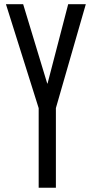

<svg xmlns="http://www.w3.org/2000/svg" viewBox="-20 -879 429 899"><path d="M161.1 0V-372.6L7.8 -859.4H88.4L201.2 -487.8H202.6L299.3 -859.4H381.8L241.7 -373V0Z"/></svg>

Font: Antonio ExtraLight
Style: Regular
Weight: 250
Designer: Vernon Adams
Foundry: Vernon Adams
Version: Version 1.002